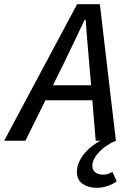

<svg xmlns="http://www.w3.org/2000/svg" viewBox="-48 -675 668 921"><path d="M415 226Q376 226 348.5 207Q321 188 321 149Q321 124 331.5 101.5Q342 79 358.5 59.5Q375 40 395 25Q415 10 433 0H411L395 -194H170L74 0H-28L322 -655H431L508 0Q486 9 465.5 22.5Q445 36 429.5 52Q414 68 404.5 85.5Q395 103 395 120Q395 142 410 152.5Q425 163 448 163Q460 163 470 159.5Q480 156 491 149L512 195Q493 209 467 217.5Q441 226 415 226ZM259 -373 206 -266H389L380 -371Q375 -422 371 -474.5Q367 -527 363 -580H358Q332 -526 308.5 -476Q285 -426 259 -373Z"/></svg>

Font: Source Code Pro Medium
Style: Italic
Weight: 500
Italic angle: -11°
Monospace: yes
Designer: Paul D. Hunt, Teo Tuominen
Foundry: Adobe Systems Incorporated
Version: Version 1.050;PS 1.000;hotconv 16.6.51;makeotf.lib2.5.65220